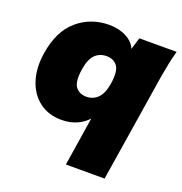

<svg xmlns="http://www.w3.org/2000/svg" viewBox="-132 -638 922 970"><g transform="rotate(20 329.0 -153.0)"><path d="M327 216 368 -46Q344 -19 308.5 -3.5Q273 12 228 12Q158 12 109 -25Q60 -62 39 -127Q18 -192 31 -275Q51 -400 123 -461Q195 -522 293 -522Q345 -522 385 -501Q425 -480 438 -446L458 -510H658Q648 -474 640.5 -437.5Q633 -401 627 -365L535 216ZM306 -141Q342 -141 367 -165.5Q392 -190 401 -245Q412 -315 392 -342Q372 -369 334 -369Q297 -369 272.5 -345Q248 -321 239 -265Q228 -195 248 -168Q268 -141 306 -141Z"/></g></svg>

Font: Mulish ExtraBlack
Style: Italic
Weight: 1000
Italic angle: -9°
Designer: Vernon Adams
Foundry: Vernon Adams
Version: Version 3.603; ttfautohint (v1.8.3)